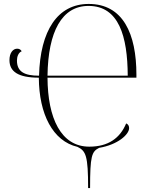

<svg xmlns="http://www.w3.org/2000/svg" viewBox="-20 -744 768 974"><path d="M427 210H437C437 47 445 25 483 6C578 -10 635 -62 635 -94C635 -105 630 -114 620 -118C589 -43 529 0 433 0C289 0 222 -145 221 -350H672V-365C672 -573 604 -724 430 -724C272 -724 184 -589 178 -360C104 -360 66 -380 66 -437C66 -456 73 -477 90 -484C85 -493 77 -497 67 -497C46 -497 28 -476 28 -439C28 -381 72 -350 177 -350C178 -165 248 -28 373 1C416 22 427 46 427 210ZM628 -360H221C224 -584 294 -714 429 -714C583 -714 627 -560 628 -360Z"/></svg>

Font: Noto Serif Display SemiCondensed ExtraLight
Style: Regular
Weight: 200
Width: 4
Designer: Monotype Design Team
Foundry: Monotype Imaging Inc.
Version: Version 2.009